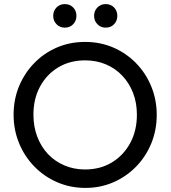

<svg xmlns="http://www.w3.org/2000/svg" viewBox="-20 -909 834 939"><path d="M398 10Q324 10 260.1 -17.6Q196.2 -45.2 148.2 -94.4Q100.2 -143.5 73.4 -208.5Q46.5 -273.5 46.5 -348Q46.5 -422.8 73.2 -487.2Q100 -551.8 147.6 -600.6Q195.2 -649.5 258.6 -676.8Q322 -704 396 -704Q470 -704 533.5 -676.8Q597 -649.5 644.9 -600.6Q692.8 -551.8 719.6 -486.8Q746.5 -421.8 746.5 -347Q746.5 -272.5 719.8 -207.5Q693 -142.5 645.4 -93.9Q597.8 -45.2 534.5 -17.6Q471.2 10 398 10ZM396 -80.2Q470.5 -80.2 527.4 -114.8Q584.2 -149.2 616.9 -209.6Q649.5 -270 649.5 -348Q649.5 -406 630.8 -454.5Q612 -503 578 -538.9Q544 -574.8 497.9 -594.2Q451.8 -613.8 396 -613.8Q322.2 -613.8 265.4 -579.8Q208.5 -545.8 176 -485.9Q143.5 -426 143.5 -348Q143.5 -290 162.2 -240.6Q181 -191.2 214.6 -155.6Q248.2 -120 294.8 -100.1Q341.2 -80.2 396 -80.2ZM296.8 -773.8Q272.5 -773.8 256.4 -790.5Q240.2 -807.2 240.2 -831.5Q240.2 -856 256.4 -872.5Q272.5 -889 296.8 -889Q322 -889 337.9 -872.5Q353.8 -856 353.8 -831.5Q353.8 -807.2 337.9 -790.5Q322 -773.8 296.8 -773.8ZM496.8 -773.8Q472.5 -773.8 456.4 -790.5Q440.2 -807.2 440.2 -831.5Q440.2 -856 456.4 -872.5Q472.5 -889 496.8 -889Q522 -889 537.9 -872.5Q553.8 -856 553.8 -831.5Q553.8 -807.2 537.9 -790.5Q522 -773.8 496.8 -773.8Z"/></svg>

Font: Marine Company Thin
Style: Regular
Weight: 100
Designer: Rodrigo Fuenzalida
Foundry: fragTYPE
Version: Version 1.000